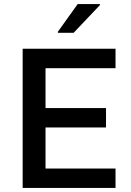

<svg xmlns="http://www.w3.org/2000/svg" viewBox="-20 -929 647 949"><path d="M266 -772V-767H344L474 -904V-909H364ZM92 -688V0H551V-96H205V-299H504V-395H205V-592H551V-688Z"/></svg>

Font: Saira UNSAM Medium
Style: Regular
Weight: 500
Designer: Hector Gatti with collaboration of the Omnibus-Type team
Foundry: Omnibus-Type
Version: Version 0.072;PS 000.072;hotconv 1.0.88;makeotf.lib2.5.64775